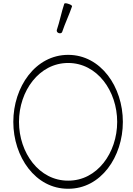

<svg xmlns="http://www.w3.org/2000/svg" viewBox="-20 -1151 817 1183"><path d="M363 -954C381 -1008 406 -1059 424 -1112C425 -1116 416 -1123 402 -1127C389 -1132 378 -1132 376 -1128C358 -1074 348 -1019 330 -966C328 -958 333 -950 342 -947C351 -944 361 -947 363 -954ZM737 -400C737 -615 602 -813 400 -813C198 -813 62 -615 62 -400C62 -185 198 13 400 12C602 13 737 -185 737 -400ZM97 -400C97 -590 221 -763 400 -763C579 -763 702 -590 702 -400C702 -210 579 -37 400 -38C221 -37 97 -210 97 -400Z"/></svg>

Font: Nupuram Thin
Style: Regular
Weight: 100
Designer: Santhosh Thottingal (santhosh.thottingal@gmail.com)
Foundry: SMC
Version: Version 1.000